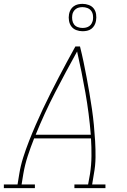

<svg xmlns="http://www.w3.org/2000/svg" viewBox="-38 -976 658 996"><path d="M-18 0V-19H53L62 -74Q69 -117 82.5 -159.5Q96 -202 112.5 -244Q129 -286 147 -327.5Q165 -369 184.5 -410.5Q204 -452 224.5 -492.5Q245 -533 266 -573.5Q287 -614 309 -654.5Q331 -695 353 -735H377Q387 -695 395.5 -654.5Q404 -614 411.5 -573.5Q419 -533 426 -492.5Q433 -452 439 -410.5Q445 -369 449 -327.5Q453 -286 455.5 -244Q458 -202 457.5 -159Q457 -116 449 -74L440 -19H509V0H348V-19H419L429 -74Q436 -120 436.5 -166.5Q437 -213 434 -258H139Q121 -213 106 -167Q91 -121 83 -74L74 -19H143V0ZM433 -277Q424 -388 405 -495.5Q386 -603 362 -709Q303 -603 247.5 -495.5Q192 -388 147 -277ZM390 -814Q373 -814 357.5 -820Q342 -826 332.5 -838.5Q323 -851 320 -868Q317 -885 320 -902Q322 -914 328 -925Q334 -936 344.5 -943.5Q355 -951 367 -953.5Q379 -956 390 -956Q407 -956 423 -950Q439 -944 448.5 -931.5Q458 -919 460.5 -902Q463 -885 460 -868Q458 -856 452 -845Q446 -834 436 -826.5Q426 -819 414 -816.5Q402 -814 390 -814ZM390 -831Q399 -831 408 -833Q417 -835 425 -840.5Q433 -846 437.5 -854.5Q442 -863 444 -872Q446 -885 444 -898Q442 -911 434.5 -920.5Q427 -930 415 -934.5Q403 -939 390 -939Q381 -939 372 -937Q363 -935 355.5 -929.5Q348 -924 343 -915.5Q338 -907 337 -898Q335 -885 337 -872Q339 -859 346 -849.5Q353 -840 365 -835.5Q377 -831 390 -831Z"/></svg>

Font: Iosevka Curly Slab ThExObl
Style: Regular
Weight: 100
Width: 7
Italic angle: -9°
Monospace: yes
Designer: Belleve Invis
Foundry: Belleve Invis
Version: Version 11.1.0; ttfautohint (v1.8.3)